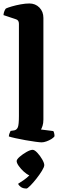

<svg xmlns="http://www.w3.org/2000/svg" viewBox="-34 -820 338 1106"><path d="M206 0Q196 0 170 -3.5Q144 -7 113 -12.5Q82 -18 55 -24Q28 -30 17 -34Q17 -42 20.5 -51Q24 -60 27 -66L48 -69Q63 -72 69 -87.5Q75 -103 75 -151V-683Q75 -704 58 -709L-14 -733Q-13 -746 -8.5 -756.5Q-4 -767 0 -771Q10 -776 34 -783Q58 -790 85.5 -795Q113 -800 135 -800Q170 -800 193 -776.5Q216 -753 216 -717V-131Q216 -110 211 -95Q206 -80 202 -74L273 -65Q276 -61 278 -52.5Q280 -44 280 -35Q275 -27 262 -19Q249 -11 233.5 -5.5Q218 0 206 0ZM119 266Q98 266 86 257Q74 248 70 239Q87 228 104.5 216Q122 204 135 190Q120 184 103 168.5Q86 153 74 136Q62 119 62 108Q62 98 80 82.5Q98 67 119.5 55Q141 43 154 43Q165 43 181 60Q197 77 209 98Q221 119 221 131Q221 142 207.5 164Q194 186 175.5 209.5Q157 233 140.5 249.5Q124 266 119 266Z"/></svg>

Font: Texturina 72pt ExtraBold
Style: Regular
Weight: 800
Designer: Guillermo Torres Carreño
Foundry: Omnibus-Type
Version: Version 1.002; ttfautohint (v1.8.3)